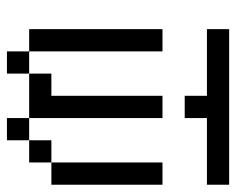

<svg xmlns="http://www.w3.org/2000/svg" viewBox="-82 -582 665 540"><g transform="rotate(90 250.0 -312.5)"><path d="M500 -562.5V-625H62.5V-562.5H250V-500H312.5V-562.5ZM125 -62.5V0H187.5V-62.5ZM125 -62.5Q125 -62.5 125 -437.5H62.5Q62.5 -437.5 62.5 -62.5ZM187.5 -62.5H312.5V0H375V-62.5H312.5Q312.5 -62.5 312.5 -437.5H250V-125H187.5ZM375 -62.5H437.5V-125H375ZM437.5 -125H500V-437.5H437.5Z"/></g></svg>

Font: BFUnifontExMono
Style: Regular
Weight: 500
Version: Version 15.0.06